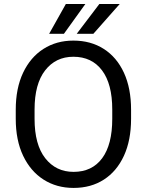

<svg xmlns="http://www.w3.org/2000/svg" viewBox="-20 -922 728 952"><path d="M629.9 -377.9V-333Q629.9 -226.6 594.5 -149.7Q559.1 -72.8 495.1 -31.5Q431.2 9.8 344.7 9.8Q260.7 9.8 196 -31.5Q131.3 -72.8 94.7 -149.7Q58.1 -226.6 58.1 -333V-377.9Q58.1 -484.4 94.5 -561.3Q130.9 -638.2 195.3 -679.4Q259.8 -720.7 343.8 -720.7Q430.2 -720.7 494.6 -679.4Q559.1 -638.2 594.5 -561.3Q629.9 -484.4 629.9 -377.9ZM536.6 -333V-378.9Q536.6 -505.9 485.8 -573.2Q435.1 -640.6 343.8 -640.6Q256.3 -640.6 203.9 -573.2Q151.4 -505.9 151.4 -378.9V-333Q151.4 -205.1 204.3 -137.5Q257.3 -69.8 344.7 -69.8Q436.5 -69.8 486.6 -137.5Q536.6 -205.1 536.6 -333ZM360.4 -754.4 472.7 -902.3H573.7L442.9 -754.4ZM223.6 -754.4 306.6 -902.3H403.3L296.9 -754.4Z"/></svg>

Font: Vazirmatn FD
Style: Regular
Weight: 400
Designer: Saber Rastikerdar
Foundry: Saber Rastikerdar
Version: Version 33.001